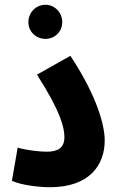

<svg xmlns="http://www.w3.org/2000/svg" viewBox="-20 -779 494 805"><path d="M171 -616C210 -616 241 -647 241 -686C241 -726 210 -759 171 -759C130 -759 99 -726 99 -686C99 -647 130 -616 171 -616ZM30 -21C70 -2 147 6 189 6C356 6 419 -88 419 -190C419 -272 369 -404 275 -545L135 -466C235 -310 250 -244 250 -204C250 -158 222 -143 175 -143C146 -143 92 -149 54 -160Z"/></svg>

Font: Noto Sans Arabic UI XCn XBd
Style: Regular
Weight: 800
Width: 2
Designer: Monotype Design Team, Nadine Chahine and Nizar Qandah
Foundry: Monotype Imaging Inc.
Version: Version 2.010